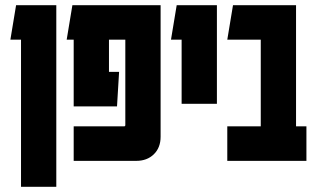

<svg xmlns="http://www.w3.org/2000/svg" viewBox="-20 -620 1221 740"><path d="M61 100V-467H20L42 -600H197V100Z M264 0V-133H458Q463 -133 463 -138V-467H400V-343H439L431 -210H264V-467H237L259 -600H599V-93Q599 -51 573 -25.5Q547 0 505 0Z M680 -220V-467H639L661 -600H816V-220Z M1161 -133V0H856V-133H985V-467H856L878 -600H1121V-133Z"/></svg>

Font: Karantina
Style: Bold
Weight: 700
Designer: Rony Koch
Foundry: Rony Koch
Version: Version 1.000; ttfautohint (v1.8.3)